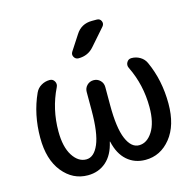

<svg xmlns="http://www.w3.org/2000/svg" viewBox="-111 -874 1015 998"><g transform="rotate(-15 397.0 -375.0)"><path d="M469 -760H495Q512 -760 518.5 -745Q525 -730 514 -717L435 -627Q403 -590 352 -590Q336 -590 328 -604Q320 -618 329 -632L381 -712Q411 -760 469 -760ZM242 10Q161 10 106.5 -57.5Q52 -125 52 -242Q52 -368 100 -473Q110 -495 131 -507.5Q152 -520 177 -520Q194 -520 202.5 -505Q211 -490 203 -474Q152 -370 152 -250Q152 -166 182 -119Q212 -72 255 -72Q297 -72 322 -130.5Q347 -189 347 -312V-410Q347 -431 361.5 -445.5Q376 -460 397 -460Q418 -460 432.5 -445.5Q447 -431 447 -410V-312Q447 -189 472 -130.5Q497 -72 539 -72Q582 -72 612 -119Q642 -166 642 -250Q642 -370 591 -474Q583 -490 591.5 -505Q600 -520 617 -520Q642 -520 663 -507.5Q684 -495 694 -473Q742 -368 742 -242Q742 -125 687.5 -57.5Q633 10 552 10Q494 10 453.5 -25.5Q413 -61 398 -129Q398 -130 397 -130Q396 -130 396 -129Q381 -61 340.5 -25.5Q300 10 242 10Z"/></g></svg>

Font: Rounded Mplus 1c Medium
Style: Regular
Weight: 500
Version: Version 1.059.20150529